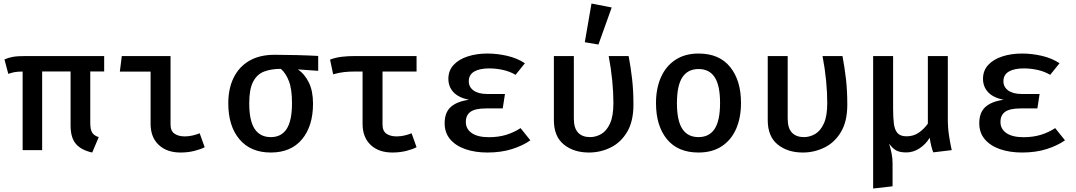

<svg xmlns="http://www.w3.org/2000/svg" viewBox="-20 -864 6194 1105"><path d="M579.5 -541.5V-452.8H499.5V-156.4Q499.5 -118.5 510.5 -100.8Q521.5 -83.1 548.2 -74.9L510.8 13.8Q447.2 0 416.7 -35.9Q386.2 -71.8 386.2 -142.1V-452.8H222.6V0H110.3V-452.3Q80.5 -451.8 64.9 -449Q49.2 -446.2 27.7 -439L5.6 -522.1Q28.7 -532.3 54.9 -536.9Q81 -541.5 131.3 -541.5Z M846.7 -451.8H669.7L681 -541.5H961.5V-147.2Q961.5 -110.3 984.4 -94.6Q1007.2 -79 1043.6 -79Q1064.6 -79 1086.7 -83.8Q1108.7 -88.7 1129.2 -96.9L1157.9 -16.9Q1136.4 -5.1 1099 4.4Q1061.5 13.8 1019 13.8Q940 13.8 893.3 -30.3Q846.7 -74.4 846.7 -151.3Z M1560 -548.7Q1619.5 -548.7 1688.5 -546.9Q1757.4 -545.1 1811.3 -542.1V-456.4L1694.4 -464.6Q1732.8 -439 1757.2 -389.7Q1781.5 -340.5 1781.5 -267.7Q1781.5 -137.9 1717.9 -62.1Q1654.4 13.8 1538.5 13.8Q1422.1 13.8 1357.9 -62.6Q1293.8 -139 1293.8 -269.7Q1293.8 -353.8 1324.6 -416.7Q1355.4 -479.5 1414.6 -514.1Q1473.8 -548.7 1560 -548.7ZM1414.4 -269.7Q1414.4 -169.2 1445.6 -122.1Q1476.9 -74.9 1538.5 -74.9Q1599.5 -74.9 1630 -122.3Q1660.5 -169.7 1660.5 -270.3Q1660.5 -352.3 1642.3 -398.2Q1624.1 -444.1 1596.4 -467.7Q1540.5 -467.7 1499.7 -452.1Q1459 -436.4 1436.7 -393.6Q1414.4 -350.8 1414.4 -269.7Z M2377.4 -541.5V-452.3H2181.5V-147.2Q2181.5 -110.3 2203.8 -94.6Q2226.2 -79 2262.6 -79Q2284.1 -79 2306.2 -83.8Q2328.2 -88.7 2348.7 -96.9L2377.4 -16.9Q2355.9 -5.1 2318.5 4.4Q2281 13.8 2238.5 13.8Q2159 13.8 2112.8 -30.3Q2066.7 -74.4 2066.7 -151.3V-452.3H2020Q1988.2 -452.3 1960.5 -449.2Q1932.8 -446.2 1897.4 -436.4L1879.5 -521Q1910.8 -532.8 1946.2 -537.2Q1981.5 -541.5 2025.6 -541.5Z M2873.3 -240H2777.9Q2715.4 -240 2688.2 -220.8Q2661 -201.5 2661 -162.1Q2661 -121.5 2695.4 -97.9Q2729.7 -74.4 2793.8 -74.4Q2848.7 -74.4 2893.6 -88.2Q2938.5 -102.1 2975.9 -126.7L3032.3 -56.4Q2989.7 -26.2 2927.2 -6.2Q2864.6 13.8 2785.6 13.8Q2714.4 13.8 2658.7 -5.4Q2603.1 -24.6 2571 -62.3Q2539 -100 2539 -154.9Q2539 -216.4 2574.1 -248.2Q2609.2 -280 2678.5 -289.7Q2617.9 -302.6 2589.2 -334.1Q2560.5 -365.6 2560.5 -410.3Q2560.5 -457.9 2590.5 -490.3Q2620.5 -522.6 2671.5 -539.2Q2722.6 -555.9 2785.1 -555.9Q2841.5 -555.9 2899.2 -542.6Q2956.9 -529.2 3001 -500L2947.2 -433.3Q2914.4 -452.8 2874.9 -461.5Q2835.4 -470.3 2795.4 -470.3Q2740 -470.3 2709 -452.1Q2677.9 -433.8 2677.9 -396.4Q2677.9 -363.1 2705.6 -343.1Q2733.3 -323.1 2784.1 -323.1H2886.2Z M3597.9 -541.5Q3610.3 -476.4 3617.9 -409.2Q3625.6 -342.1 3625.6 -262.1Q3625.6 -165.6 3589.2 -104.6Q3552.8 -43.6 3494.1 -14.9Q3435.4 13.8 3369.7 13.8Q3281.5 13.8 3224.6 -32.6Q3167.7 -79 3167.7 -172.3V-541.5H3282.6V-181Q3282.6 -126.2 3307.2 -100.5Q3331.8 -74.9 3375.9 -74.9Q3409.7 -74.9 3440.5 -92.8Q3471.3 -110.8 3490.8 -153.3Q3510.3 -195.9 3510.3 -270.3Q3510.3 -330.8 3503.6 -400Q3496.9 -469.2 3483.1 -541.5ZM3384.1 -843.6 3500.5 -821 3424.1 -607.7 3345.6 -621Z M4000.5 -555.9Q4119.5 -555.9 4182.1 -478.5Q4244.6 -401 4244.6 -271.8Q4244.6 -185.6 4216.2 -121.5Q4187.7 -57.4 4133.1 -21.8Q4078.5 13.8 4000 13.8Q3881.5 13.8 3818.5 -62.8Q3755.4 -139.5 3755.4 -270.8Q3755.4 -354.9 3783.8 -419.2Q3812.3 -483.6 3867.2 -519.7Q3922.1 -555.9 4000.5 -555.9ZM4000.5 -466.7Q3938.5 -466.7 3907.2 -419.2Q3875.9 -371.8 3875.9 -270.8Q3875.9 -169.7 3906.9 -122.3Q3937.9 -74.9 4000 -74.9Q4062.1 -74.9 4093.1 -122.6Q4124.1 -170.3 4124.1 -271.8Q4124.1 -371.8 4093.3 -419.2Q4062.6 -466.7 4000.5 -466.7Z M4828.7 -541.5Q4841 -476.4 4848.7 -409.2Q4856.4 -342.1 4856.4 -262.1Q4856.4 -165.6 4820 -104.6Q4783.6 -43.6 4724.9 -14.9Q4666.2 13.8 4600.5 13.8Q4512.3 13.8 4455.4 -32.6Q4398.5 -79 4398.5 -172.3V-541.5H4513.3V-181Q4513.3 -126.2 4537.9 -100.5Q4562.6 -74.9 4606.7 -74.9Q4640.5 -74.9 4671.3 -92.8Q4702.1 -110.8 4721.5 -153.3Q4741 -195.9 4741 -270.3Q4741 -330.8 4734.4 -400Q4727.7 -469.2 4713.8 -541.5Z M5434.9 -541.5V-180Q5434.9 -127.2 5442.1 -81.5Q5449.2 -35.9 5457.4 0L5351.3 12.8Q5345.1 -1 5339.2 -25.6Q5333.3 -50.3 5330.8 -71.3Q5307.2 -32.8 5271.3 -9.7Q5235.4 13.3 5196.4 13.3Q5160 13.3 5138.7 2.3Q5117.4 -8.7 5096.9 -37.4Q5106.2 -6.7 5111.5 20Q5116.9 46.7 5116.9 75.9V208.2L5005.1 221V-541.5H5120V-236.4Q5120 -186.2 5124.6 -151.3Q5129.2 -116.4 5145.6 -97.9Q5162.1 -79.5 5197.4 -79.5Q5237.9 -79.5 5268.5 -101Q5299 -122.6 5320 -152.3V-541.5Z M5950.3 -240H5854.9Q5792.3 -240 5765.1 -220.8Q5737.9 -201.5 5737.9 -162.1Q5737.9 -121.5 5772.3 -97.9Q5806.7 -74.4 5870.8 -74.4Q5925.6 -74.4 5970.5 -88.2Q6015.4 -102.1 6052.8 -126.7L6109.2 -56.4Q6066.7 -26.2 6004.1 -6.2Q5941.5 13.8 5862.6 13.8Q5791.3 13.8 5735.6 -5.4Q5680 -24.6 5647.9 -62.3Q5615.9 -100 5615.9 -154.9Q5615.9 -216.4 5651 -248.2Q5686.2 -280 5755.4 -289.7Q5694.9 -302.6 5666.2 -334.1Q5637.4 -365.6 5637.4 -410.3Q5637.4 -457.9 5667.4 -490.3Q5697.4 -522.6 5748.5 -539.2Q5799.5 -555.9 5862.1 -555.9Q5918.5 -555.9 5976.2 -542.6Q6033.8 -529.2 6077.9 -500L6024.1 -433.3Q5991.3 -452.8 5951.8 -461.5Q5912.3 -470.3 5872.3 -470.3Q5816.9 -470.3 5785.9 -452.1Q5754.9 -433.8 5754.9 -396.4Q5754.9 -363.1 5782.6 -343.1Q5810.3 -323.1 5861 -323.1H5963.1Z"/></svg>

Font: Fira Code Medium
Style: Regular
Weight: 500
Designer: Carrois Corporate, Edenspiekermann AG, Nikita Prokopov
Foundry: Carrois Corporate, Edenspiekermann AG, Nikita Prokopov
Version: Version 6.002